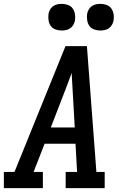

<svg xmlns="http://www.w3.org/2000/svg" viewBox="-29 -974 649 994"><path d="M-9 0V-84H46L310 -735H421L470 -84H513V0H311V-84H370L362 -230H202L145 -84H193V0ZM234 -314H358L348 -490Q346 -516 345 -542.5Q344 -569 342 -596Q332 -569 322 -542.5Q312 -516 302 -490ZM491 -816Q474 -816 458.5 -821.5Q443 -827 434 -839.5Q425 -852 422.5 -868.5Q420 -885 422 -902Q424 -913 430 -924Q436 -935 446 -942Q456 -949 467.5 -951.5Q479 -954 491 -954Q507 -954 522.5 -948.5Q538 -943 547 -930.5Q556 -918 559 -901.5Q562 -885 559 -868Q557 -857 551 -846Q545 -835 535 -828Q525 -821 513.5 -818.5Q502 -816 491 -816ZM291 -816Q274 -816 258.5 -821.5Q243 -827 234 -839.5Q225 -852 222.5 -868.5Q220 -885 222 -902Q224 -913 230 -924Q236 -935 246 -942Q256 -949 267.5 -951.5Q279 -954 291 -954Q307 -954 322.5 -948.5Q338 -943 347 -930.5Q356 -918 359 -901.5Q362 -885 359 -868Q357 -857 351 -846Q345 -835 335 -828Q325 -821 313.5 -818.5Q302 -816 291 -816Z"/></svg>

Font: Iosevka Etoile Medium Oblique
Style: Regular
Weight: 500
Italic angle: -9°
Designer: Belleve Invis
Foundry: Belleve Invis
Version: Version 15.5.2; ttfautohint (v1.8.4)